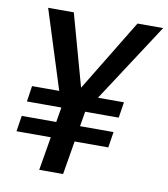

<svg xmlns="http://www.w3.org/2000/svg" viewBox="-82 -797 760 867"><g transform="rotate(10 298.0 -364.0)"><path d="M186.5 -727.5 295.4 -335 207.5 -290 68.8 -727.5ZM240.2 -335.9 478.5 -727.5H596.2L311 -290ZM329.6 -382.3 265.6 0H156.2L220.7 -382.3ZM480 -366.7 468.8 -294.4H47.9L58.6 -366.7ZM457 -226.1 445.8 -153.8H24.9L36.1 -226.1Z"/></g></svg>

Font: Inter Tight Medium
Style: Italic
Weight: 500
Italic angle: -9.39999°
Designer: Rasmus Andersson
Foundry: rsms
Version: Version 3.004